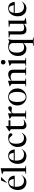

<svg xmlns="http://www.w3.org/2000/svg" viewBox="2278 -3060 1004 5599"><g transform="rotate(-90 2779.5 -260.0)"><path d="M277 -522Q356 -522 403.8 -473.5Q451.5 -425 458 -332H134Q132.5 -315.5 132.5 -297.5Q132.5 -172 181 -116.8Q229.5 -61.5 318.5 -61.5Q360 -61.5 398.5 -78.2Q437 -95 462 -129L470 -123.5Q423.5 -49 375.8 -19.5Q328 10 267.5 10Q202.5 10 150.2 -19.2Q98 -48.5 67.8 -105.8Q37.5 -163 37.5 -247Q37.5 -321.5 65.8 -384Q94 -446.5 147.8 -484.2Q201.5 -522 277 -522ZM262 -497.5Q212 -497.5 179.8 -462Q147.5 -426.5 137 -361H361.5Q352.5 -431 328.2 -464.2Q304 -497.5 262 -497.5ZM248 -569 320 -732H415.5V-728L263 -569Z M674 -28.5 745.5 -13.5V0H510.5V-13.5L582 -28.5V-657.5L500.5 -694.5V-703.5L672 -742H674Z M1040 -522Q1119 -522 1166.8 -473.5Q1214.5 -425 1221 -332H897Q895.5 -315.5 895.5 -297.5Q895.5 -172 944 -116.8Q992.5 -61.5 1081.5 -61.5Q1123 -61.5 1161.5 -78.2Q1200 -95 1225 -129L1233 -123.5Q1186.5 -49 1138.8 -19.5Q1091 10 1030.5 10Q965.5 10 913.2 -19.2Q861 -48.5 830.8 -105.8Q800.5 -163 800.5 -247Q800.5 -321.5 828.8 -384Q857 -446.5 910.8 -484.2Q964.5 -522 1040 -522ZM1025 -497.5Q975 -497.5 942.8 -462Q910.5 -426.5 900 -361H1124.5Q1115.5 -431 1091.2 -464.2Q1067 -497.5 1025 -497.5Z M1555.5 -522Q1627.5 -522 1660.8 -500.5Q1694 -479 1694 -449.5Q1694 -426 1680.2 -412.5Q1666.5 -399 1643 -399Q1638 -399 1626 -413.5Q1614 -428 1596.5 -447.2Q1579 -466.5 1557.8 -481Q1536.5 -495.5 1512.5 -495.5Q1458 -495.5 1423.2 -447.8Q1388.5 -400 1388.5 -297.5Q1388.5 -172 1433.2 -116.8Q1478 -61.5 1564 -61.5Q1604 -61.5 1641 -78.2Q1678 -95 1702.5 -129L1710 -123.5Q1665.5 -49 1619.2 -19.5Q1573 10 1515 10Q1452.5 10 1402.2 -19.2Q1352 -48.5 1322.8 -105.8Q1293.5 -163 1293.5 -247Q1293.5 -327 1327.8 -389Q1362 -451 1421.2 -486.5Q1480.5 -522 1555.5 -522Z M1903 -131Q1903 -94 1926.2 -75.2Q1949.5 -56.5 1987.5 -56.5Q2009.5 -56.5 2033.5 -60.5Q2057.5 -64.5 2089.5 -74V-60Q2043 -32.5 2014.2 -17.2Q1985.5 -2 1965 4.2Q1944.5 10.5 1922 10.5Q1893.5 10.5 1868.2 -2.5Q1843 -15.5 1827 -44Q1811 -72.5 1811 -119V-448L1747.5 -487V-494L1898.5 -592H1903V-512H2075.5L2067.5 -458H1903Z M2432 -521Q2454 -521 2467 -508.5Q2480 -496 2480 -474Q2480 -447.5 2463.8 -431.2Q2447.5 -415 2422.5 -415Q2405.5 -415 2388.8 -420.5Q2372 -426 2348.5 -426Q2328.5 -426 2311 -416.2Q2293.5 -406.5 2275.5 -390.5V-28.5L2357 -13.5V0H2112V-13.5L2183.5 -28.5V-428L2112 -473V-482L2273.5 -527.5H2275.5V-413Q2323.5 -463 2351.8 -485.8Q2380 -508.5 2397.8 -514.8Q2415.5 -521 2432 -521Z M2750 10Q2682 10 2626.2 -24Q2570.5 -58 2537.5 -118.2Q2504.5 -178.5 2504.5 -256.5Q2504.5 -334.5 2538.2 -394.5Q2572 -454.5 2628.8 -488.2Q2685.5 -522 2755 -522Q2824.5 -522 2880 -488Q2935.5 -454 2968 -394Q3000.5 -334 3000.5 -255.5Q3000.5 -177.5 2966.2 -117.5Q2932 -57.5 2875 -23.8Q2818 10 2750 10ZM2751 -12Q2824 -12 2861.5 -73.8Q2899 -135.5 2899 -255.5Q2899 -376 2862.2 -438Q2825.5 -500 2754 -500Q2681.5 -500 2643.8 -438.2Q2606 -376.5 2606 -256.5Q2606 -136 2643 -74Q2680 -12 2751 -12Z M3383.5 -13.5 3455.5 -28.5V-350Q3455.5 -400.5 3429 -425.8Q3402.5 -451 3346 -451Q3311.5 -451 3279.2 -442.2Q3247 -433.5 3223.5 -423.5V-28.5L3295 -13.5V0H3060V-13.5L3131.5 -28.5V-428L3060 -473V-482L3221.5 -527.5H3223.5V-442Q3269 -475 3300 -492.2Q3331 -509.5 3356 -515.8Q3381 -522 3409 -522Q3482.5 -522 3515 -482.8Q3547.5 -443.5 3547.5 -358.5V-28.5L3619 -13.5V0H3383.5Z M3767 -601Q3735.5 -601 3717.2 -622.5Q3699 -644 3699 -670.5Q3699 -697 3717.2 -716.2Q3735.5 -735.5 3767 -735.5Q3798.5 -735.5 3815.8 -716.2Q3833 -697 3833 -670.5Q3833 -644 3815.8 -622.5Q3798.5 -601 3767 -601ZM3821 -527.5V-28.5L3892.5 -13.5V0H3657.5V-13.5L3729 -28.5V-428L3657.5 -473V-482L3819 -527.5Z M4487.5 209V222.5H4242.5V209L4324 194V-75.5Q4274.5 -26.5 4235.2 -8.2Q4196 10 4161 10Q4095.5 10 4047.5 -20.2Q3999.5 -50.5 3973.2 -104.8Q3947 -159 3947 -231Q3947 -323 3981.8 -388Q4016.5 -453 4078.2 -487.5Q4140 -522 4220 -522Q4258 -522 4297.5 -514.8Q4337 -507.5 4371 -491.5L4428 -522L4436 -518L4416 -411.5V194ZM4045 -271Q4045 -58.5 4203 -58.5Q4237 -58.5 4266.8 -67.5Q4296.5 -76.5 4324 -98V-385.5Q4324 -434.5 4288 -466.2Q4252 -498 4199 -498Q4125.5 -498 4085.2 -439.5Q4045 -381 4045 -271Z M4666.5 -157.5Q4666.5 -107.5 4693 -82Q4719.5 -56.5 4776 -56.5Q4806.5 -56.5 4834.8 -64Q4863 -71.5 4885.5 -82V-471.5L4796.5 -487.5V-507L4982.5 -516L4977.5 -471.5V-50.5L5057 -18.5V-7.5L4888 13H4885.5V-61Q4844.5 -32 4815.8 -16.5Q4787 -1 4763.2 4.5Q4739.5 10 4712.5 10Q4640 10 4607.2 -29.5Q4574.5 -69 4574.5 -154V-471.5L4485.5 -487.5V-507L4671.5 -516L4666.5 -471.5Z M5343 -522Q5422 -522 5469.8 -473.5Q5517.5 -425 5524 -332H5200Q5198.5 -315.5 5198.5 -297.5Q5198.5 -172 5247 -116.8Q5295.5 -61.5 5384.5 -61.5Q5426 -61.5 5464.5 -78.2Q5503 -95 5528 -129L5536 -123.5Q5489.5 -49 5441.8 -19.5Q5394 10 5333.5 10Q5268.5 10 5216.2 -19.2Q5164 -48.5 5133.8 -105.8Q5103.5 -163 5103.5 -247Q5103.5 -321.5 5131.8 -384Q5160 -446.5 5213.8 -484.2Q5267.5 -522 5343 -522ZM5328 -497.5Q5278 -497.5 5245.8 -462Q5213.5 -426.5 5203 -361H5427.5Q5418.5 -431 5394.2 -464.2Q5370 -497.5 5328 -497.5Z"/></g></svg>

Font: Newsreader Display
Style: Regular
Weight: 400
Designer: Hugues Gentile
Foundry: Production Type
Version: Version 1.001